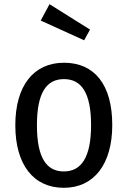

<svg xmlns="http://www.w3.org/2000/svg" viewBox="-20 -881 608 915"><path d="M216 -861 174 -783 381 -689 409 -740ZM285 -582C140 -582 53 -472 53 -284C53 -97 139 14 284 14C429 14 515 -100 515 -285C515 -478 430 -582 285 -582ZM285 -504C367 -504 414 -440 414 -285C414 -130 367 -64 284 -64C201 -64 156 -130 156 -284C156 -440 202 -504 285 -504Z"/></svg>

Font: Glow Sans SC Condensed Medium
Style: Regular
Weight: 600
Width: 3
Designer: Ryoko NISHIZUKA (kana, bopomofo & ideographs); Paul D. Hunt (Latin, Greek & Cyrillic); Sandoll Communications, Soo-young
Version: Version 0.93